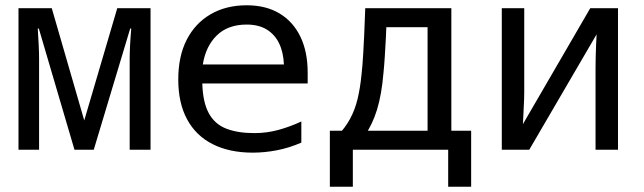

<svg xmlns="http://www.w3.org/2000/svg" viewBox="-20 -567 2440 727"><path d="M50 0V-536H176L299 -111L424 -536H550V0H471V-344Q471 -367 472.5 -396Q474 -425 477 -459H473L335 0H262L127 -459H123Q125 -428 126.5 -397.5Q128 -367 128 -343V0Z M937 11Q849 11 785.5 -21Q722 -53 688.5 -115Q655 -177 655 -266Q655 -354 687 -416.5Q719 -479 777.5 -513Q836 -547 914 -547Q987 -547 1038.5 -516Q1090 -485 1117.5 -428Q1145 -371 1145 -292V-251H746Q748 -180 770.5 -138.5Q793 -97 836.5 -80Q880 -63 943 -63Q990 -63 1034 -75Q1078 -87 1121 -107V-27Q1075 -7 1028.5 2Q982 11 937 11ZM748 -323H1055Q1053 -370 1036.5 -403.5Q1020 -437 989.5 -455.5Q959 -474 914 -474Q843 -474 801 -433Q759 -392 748 -323Z M1229 140V-72H1315L1258 -53Q1287 -83 1305.5 -117Q1324 -151 1334 -192.5Q1344 -234 1349 -286Q1351 -304 1352.5 -322.5Q1354 -341 1355.5 -367.5Q1357 -394 1359 -434.5Q1361 -475 1363 -536H1689V-72H1764V140H1677V0H1316V140ZM1361 -54 1333 -72H1599V-464H1403L1444 -493Q1443 -458 1441 -422Q1439 -386 1437 -353Q1435 -320 1432 -291Q1425 -208 1407.5 -151.5Q1390 -95 1361 -54Z M1880 0V-536H1965V-218Q1965 -206 1964.5 -191Q1964 -176 1963 -159Q1962 -142 1961.5 -126.5Q1961 -111 1960 -97L2215 -536H2320V0H2235V-307Q2235 -325 2235.5 -348.5Q2236 -372 2237 -396Q2238 -420 2239 -437L1984 0Z"/></svg>

Font: Noto Sans Mono
Style: Regular
Weight: 400
Designer: Monotype Design Team
Foundry: Monotype Imaging Inc.
Version: Version 2.014